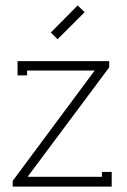

<svg xmlns="http://www.w3.org/2000/svg" viewBox="-20 -690 468 710"><path d="M192.9 -544.9 168 -569.8 267.1 -669.9 293 -645ZM383.8 -440.9 82 -36.1H356.9V-54.2H393.1V0H26.9V-21L330.1 -429.2H80.1V-411.1H44.9V-463.9H383.8Z"/></svg>

Font: RawengulkPcs
Style: Regular
Weight: 400
Version: Version 0.92